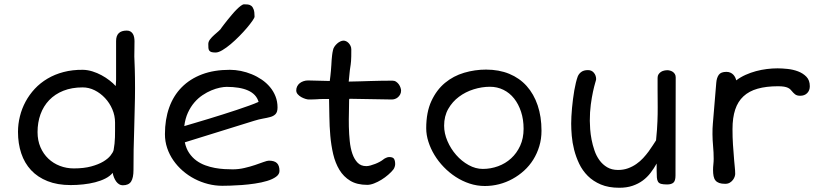

<svg xmlns="http://www.w3.org/2000/svg" viewBox="-20 -865 3858 906"><path d="M64.9 -242.7Q64.9 -279.8 74 -316.2Q83 -352.5 100.6 -385.3Q118.2 -418 144 -445.8Q169.9 -473.6 204.1 -493.9Q238.3 -514.2 280 -525.1Q321.8 -536.1 371.1 -535.6Q393.6 -535.2 416.3 -528.1Q439 -521 459.2 -510Q479.5 -499 496.8 -485.6Q514.2 -472.2 525.9 -459Q526.4 -461.4 526.6 -466.1Q526.9 -470.7 527.1 -475.3Q527.3 -480 527.6 -484.1Q527.8 -488.3 527.8 -489.7V-671.4Q527.8 -720.7 578.1 -720.7Q588.9 -720.7 595.9 -716.3Q603 -711.9 607.2 -704.8Q611.3 -697.8 613 -688.7Q614.7 -679.7 614.7 -670.4Q614.7 -666.5 614.5 -656.7Q614.3 -647 614.3 -636Q614.3 -625 614 -614.7Q613.8 -604.5 613.8 -598.6Q614.7 -576.7 616 -539.3Q617.2 -502 617.2 -447.8Q617.2 -403.3 615.7 -355.5Q614.3 -307.6 613.3 -258.8Q611.3 -208.5 610.6 -159.2Q609.9 -109.9 609.9 -63Q609.9 -25.9 598.6 -8.3Q587.4 9.3 559.1 9.3Q549.8 9.3 542 4.4Q534.2 -0.5 528.3 -8.5Q522.5 -16.6 518.1 -27.1Q513.7 -37.6 511.7 -49.3Q499 -33.7 477.3 -22.7Q455.6 -11.7 429 -4.9Q402.3 2 372.6 5.1Q342.8 8.3 313.5 8.3Q251 8.3 204.3 -10.3Q157.7 -28.8 126.7 -62Q95.7 -95.2 80.3 -141.4Q64.9 -187.5 64.9 -242.7ZM157.2 -241.7Q157.2 -202.1 170.9 -170.4Q184.6 -138.7 208 -116.5Q231.4 -94.2 262.5 -82.3Q293.5 -70.3 328.1 -70.3Q375.5 -70.3 409.9 -79.6Q444.3 -88.9 466.8 -102.3Q489.3 -115.7 501.2 -130.6Q513.2 -145.5 516.1 -156.7Q519 -172.4 520.5 -187.3Q522 -202.1 522.5 -217.5Q522.9 -232.9 522.9 -249.8Q522.9 -266.6 522.9 -286.6Q522.9 -319.3 510 -349.4Q497.1 -379.4 475.6 -402.3Q454.1 -425.3 426.8 -439Q399.4 -452.6 370.1 -452.6Q318.8 -452.6 279.1 -436.8Q239.3 -420.9 212.2 -392.6Q185.1 -364.3 171.1 -325.7Q157.2 -287.1 157.2 -241.7Z M997.6 -617.2Q984.4 -617.2 977.5 -619.4Q970.7 -621.6 967.3 -626.5Q963.9 -631.3 963.4 -638.9Q962.9 -646.5 962.9 -657.2Q962.9 -668.5 971.2 -679.2Q979.5 -689.9 990.5 -699.7Q1001.5 -709.5 1011.7 -718.3Q1022 -727.1 1025.9 -734.9Q1029.3 -739.7 1036.9 -749.5Q1044.4 -759.3 1054.2 -771.5Q1064 -783.7 1075 -796.6Q1085.9 -809.6 1096.7 -820.3Q1107.4 -831.1 1116.7 -837.9Q1126 -844.7 1131.8 -844.7Q1141.1 -844.7 1149.9 -843.8Q1158.7 -842.8 1165.8 -837.4Q1172.9 -832 1177 -820.3Q1181.2 -808.6 1181.2 -786.6Q1181.2 -781.2 1171.1 -766.8Q1161.1 -752.4 1145.3 -733.6Q1129.4 -714.8 1109.1 -694.3Q1088.9 -673.8 1068.6 -656.7Q1048.3 -639.6 1029.5 -628.4Q1010.7 -617.2 997.6 -617.2ZM758.3 -231.9Q758.3 -301.3 778.3 -357.4Q798.3 -413.6 837.4 -453.1Q876.5 -492.7 933.3 -514.2Q990.2 -535.6 1064.5 -535.6Q1089.8 -535.6 1116.5 -530.3Q1143.1 -524.9 1168 -514.6Q1192.9 -504.4 1215.1 -489.3Q1237.3 -474.1 1253.9 -454.3Q1270.5 -434.6 1280 -410.4Q1289.6 -386.2 1289.6 -357.9Q1289.6 -335.9 1279.8 -326.2Q1270 -316.4 1253.9 -312.5Q1239.7 -308.6 1220.9 -305.4Q1202.1 -302.2 1178.7 -294.9L852.1 -193.4Q858.4 -163.6 872.8 -142.6Q887.2 -121.6 906.5 -107.4Q925.8 -93.3 948.5 -85Q971.2 -76.7 994.1 -72.5Q1017.1 -68.4 1038.8 -67.1Q1060.5 -65.9 1078.1 -65.9Q1106 -65.9 1133.3 -72.3Q1160.6 -78.6 1183.6 -86.4Q1206.5 -94.2 1223.9 -100.6Q1241.2 -106.9 1249 -106.9Q1274.9 -106.9 1286.9 -95.2Q1298.8 -83.5 1298.8 -58.6Q1298.8 -42.5 1282.5 -30.8Q1266.1 -19 1240.2 -11.2Q1214.4 -3.4 1182.9 1.2Q1151.4 5.9 1121.3 8.1Q1091.3 10.3 1066.4 11Q1041.5 11.7 1028.8 11.7Q995.1 11.7 961.7 3.2Q928.2 -5.4 898.2 -21Q868.2 -36.6 842.5 -58.8Q816.9 -81.1 798.1 -108.2Q779.3 -135.3 768.8 -166.5Q758.3 -197.8 758.3 -231.9ZM849.6 -270Q872.6 -276.9 902.3 -285.6Q932.1 -294.4 965.1 -304.4Q998 -314.5 1032 -325.2Q1065.9 -335.9 1097.4 -346.4Q1128.9 -356.9 1155.5 -366.5Q1182.1 -376 1200.2 -384.3Q1194.8 -402.8 1182.1 -416.3Q1169.4 -429.7 1150.1 -438.2Q1130.9 -446.8 1105.5 -450.9Q1080.1 -455.1 1049.8 -455.1Q1036.1 -455.1 1017.3 -451.2Q998.5 -447.3 977.8 -438.7Q957 -430.2 935.8 -416Q914.6 -401.9 897 -381.3Q879.4 -360.8 866.7 -333.3Q854 -305.7 849.6 -270Z M1712.9 7.3Q1664.6 7.3 1632.8 -12Q1601.1 -31.2 1581.5 -63.7Q1562 -96.2 1552.2 -137.9Q1542.5 -179.7 1538.6 -224.9Q1534.7 -270 1534.2 -314.9Q1533.7 -359.9 1532.7 -397.9Q1519.5 -397.9 1509 -397.9Q1498.5 -397.9 1488.3 -397.5Q1482.4 -397 1477.5 -396.7Q1472.7 -396.5 1467 -396.2Q1461.4 -396 1454.3 -395.8Q1447.3 -395.5 1437 -395.5Q1431.2 -395.5 1421.4 -398.4Q1411.6 -401.4 1401.9 -406.7Q1392.1 -412.1 1385 -420.2Q1377.9 -428.2 1377.9 -438.5Q1377.9 -448.7 1382.3 -457.5Q1386.7 -466.3 1394.3 -472.4Q1401.9 -478.5 1412.1 -481.9Q1422.4 -485.4 1433.6 -485.4L1536.1 -482.9Q1537.6 -495.1 1539.1 -507.3Q1540.5 -519.5 1541.5 -531.2Q1543 -545.4 1543.5 -557.6Q1543.9 -569.8 1544.9 -581.3Q1545.9 -592.8 1547.1 -604.2Q1548.3 -615.7 1551.3 -628.4Q1552.7 -636.7 1558.1 -644.8Q1563.5 -652.8 1570.6 -659.2Q1577.6 -665.5 1585.7 -669.4Q1593.8 -673.3 1601.1 -673.3Q1606.9 -673.3 1613.3 -670.4Q1619.6 -667.5 1625 -661.9Q1630.4 -656.2 1634 -648.7Q1637.7 -641.1 1637.7 -631.8Q1637.7 -612.3 1637.5 -599.1Q1637.2 -585.9 1636.5 -576.7Q1635.7 -567.4 1634.8 -560.5Q1633.8 -553.7 1632.8 -546.9Q1631.8 -541.5 1631.1 -535.4Q1630.4 -529.3 1629.6 -521.5Q1628.9 -513.7 1627.9 -503.7Q1627 -493.7 1625.5 -480Q1653.3 -480.5 1678.5 -481.2Q1703.6 -481.9 1728 -482.7Q1752.4 -483.4 1777.8 -483.9Q1803.2 -484.4 1832 -484.4Q1841.8 -484.4 1849.4 -479.2Q1856.9 -474.1 1862.1 -466.8Q1867.2 -459.5 1869.9 -451.4Q1872.6 -443.4 1872.6 -437.5Q1872.6 -427.2 1868.2 -419.2Q1863.8 -411.1 1857.4 -405.8Q1851.1 -400.4 1843.3 -397.9Q1835.4 -395.5 1829.1 -395.5L1629.4 -398.9Q1627.4 -397 1627.4 -394.5Q1627.4 -368.7 1626.5 -335.2Q1625.5 -301.8 1626.2 -267.1Q1627 -232.4 1630.4 -199Q1633.8 -165.5 1642.8 -139.4Q1651.9 -113.3 1667.5 -97.2Q1683.1 -81.1 1708.5 -81.1Q1716.8 -81.1 1728.3 -84.2Q1739.7 -87.4 1751 -91.8Q1762.2 -96.2 1772 -101.6Q1781.7 -106.9 1787.1 -111.3Q1792.5 -116.2 1801.3 -120.1Q1810.1 -124 1815.9 -124Q1834.5 -124 1839.6 -115Q1844.7 -106 1844.7 -90.3Q1844.7 -85 1842.3 -77.4Q1839.8 -69.8 1835.9 -64.9Q1826.7 -53.2 1811.8 -40.3Q1796.9 -27.3 1779.8 -16.8Q1762.7 -6.3 1745.1 0.5Q1727.5 7.3 1712.9 7.3Z M1991.2 -259.8Q1991.2 -335.4 2015.6 -388.2Q2040 -440.9 2079.8 -473.9Q2119.6 -506.8 2170.2 -521.7Q2220.7 -536.6 2273.4 -536.6Q2334.5 -536.6 2383.1 -516.6Q2431.6 -496.6 2465.3 -459Q2499 -421.4 2517.1 -367.9Q2535.2 -314.5 2535.2 -248Q2535.2 -209.5 2524.9 -175.3Q2514.6 -141.1 2496.6 -112.1Q2478.5 -83 2453.4 -60.1Q2428.2 -37.1 2398.4 -20.8Q2368.7 -4.4 2335.4 4.2Q2302.2 12.7 2268.1 12.7Q2231 12.7 2196 1.2Q2161.1 -10.3 2130.4 -30.3Q2099.6 -50.3 2074 -76.9Q2048.3 -103.5 2030 -133.8Q2011.7 -164.1 2001.5 -196.3Q1991.2 -228.5 1991.2 -259.8ZM2075.7 -272Q2075.7 -235.8 2091.3 -199.5Q2106.9 -163.1 2132.6 -133.8Q2158.2 -104.5 2191.2 -86.2Q2224.1 -67.9 2258.3 -67.9Q2295.4 -67.9 2330.3 -80.6Q2365.2 -93.3 2391.8 -117.7Q2418.5 -142.1 2434.6 -177.2Q2450.7 -212.4 2450.7 -257.3Q2450.7 -301.3 2438.7 -337.6Q2426.8 -374 2405.8 -400.4Q2384.8 -426.8 2355.5 -441.2Q2326.2 -455.6 2292 -455.6Q2253.9 -455.6 2215.3 -443.6Q2176.8 -431.6 2145.8 -408.4Q2114.7 -385.3 2095.2 -351.1Q2075.7 -316.9 2075.7 -272Z M2675.3 -281.7Q2675.3 -296.9 2676.3 -315.9Q2677.2 -335 2679.2 -355.5Q2681.2 -376 2683.8 -397.2Q2686.5 -418.5 2689.9 -438.2Q2693.4 -458 2697.5 -474.9Q2701.7 -491.7 2706.1 -503.9Q2711.4 -517.1 2723.1 -525.6Q2734.9 -534.2 2754.4 -534.2Q2772 -534.2 2782.5 -521.5Q2793 -508.8 2793 -491.2Q2793 -488.3 2788.3 -472.9Q2783.7 -457.5 2778.1 -431.9Q2772.5 -406.2 2767.8 -371.3Q2763.2 -336.4 2763.2 -294.9Q2763.2 -278.8 2764.9 -255.4Q2766.6 -231.9 2771.5 -206.3Q2776.4 -180.7 2785.2 -155Q2793.9 -129.4 2808.8 -108.9Q2823.7 -88.4 2845.2 -75.7Q2866.7 -63 2896.5 -63Q2921.9 -63 2943.4 -70.8Q2964.8 -78.6 2982.7 -91.1Q3000.5 -103.5 3014.9 -119.1Q3029.3 -134.8 3040.8 -150.4Q3052.2 -166 3060.8 -179.7Q3069.3 -193.4 3075.7 -202.6Q3078.6 -231 3080.1 -252.7Q3081.5 -274.4 3082.3 -292.5Q3083 -310.5 3083.3 -326.4Q3083.5 -342.3 3083.5 -359.1Q3083.5 -376 3083.3 -395.3Q3083 -414.6 3083 -439.5V-497.6Q3083 -507.8 3087.6 -514.6Q3092.3 -521.5 3099.1 -525.9Q3106 -530.3 3114.3 -532Q3122.6 -533.7 3129.4 -533.7Q3135.3 -533.7 3142.1 -531.7Q3148.9 -529.8 3154.8 -525.9Q3160.6 -522 3164.6 -515.4Q3168.5 -508.8 3168.5 -500L3167.5 -36.6Q3167.5 -11.7 3157.7 -3.2Q3147.9 5.4 3127.9 5.4Q3109.9 5.4 3099.9 2.7Q3089.8 0 3085.2 -7.3Q3080.6 -14.6 3079.6 -27.3Q3078.6 -40 3078.6 -60.1V-93.3Q3065.9 -70.3 3050 -49.6Q3034.2 -28.8 3013.2 -13.2Q2992.2 2.4 2964.8 11.7Q2937.5 21 2902.3 21Q2851.6 21 2815.2 5.6Q2778.8 -9.8 2753.7 -34.9Q2728.5 -60.1 2713.1 -92.3Q2697.8 -124.5 2689.2 -158.2Q2680.7 -191.9 2678 -224.1Q2675.3 -256.3 2675.3 -281.7Z M3344.7 -63Q3344.7 -75.7 3346.2 -89.4Q3347.7 -103 3347.7 -115.7Q3347.7 -145.5 3344.7 -177.7Q3342.3 -203.6 3342 -231.9Q3341.8 -260.3 3343.8 -281.7L3359.9 -474.6Q3361.8 -498 3371.8 -512Q3381.8 -525.9 3407.7 -525.9Q3418.5 -525.9 3426.5 -522.2Q3434.6 -518.6 3440.2 -512.7Q3445.8 -506.8 3449.2 -499.8Q3452.6 -492.7 3454.1 -485.8Q3474.1 -501 3498 -511.7Q3522 -522.5 3547.4 -529.3Q3572.8 -536.1 3598.6 -539.3Q3624.5 -542.5 3648.9 -542.5Q3669.4 -542.5 3695.8 -539.8Q3722.2 -537.1 3745.6 -528.3Q3769 -519.5 3785.2 -502.9Q3801.3 -486.3 3801.3 -458Q3801.3 -438 3788.8 -425.5Q3776.4 -413.1 3755.9 -413.1Q3740.2 -413.1 3731.4 -420.2Q3722.7 -427.2 3715.8 -436Q3712.9 -439.5 3709 -443.4Q3705.1 -447.3 3698 -450.7Q3690.9 -454.1 3679.7 -456.1Q3668.5 -458 3650.9 -458Q3595.7 -458 3555.2 -446.5Q3514.6 -435.1 3488.3 -410.6Q3461.9 -386.2 3449.2 -347.9Q3436.5 -309.6 3436.5 -255.9Q3436.5 -235.8 3437 -218Q3437.5 -200.2 3438.7 -182.6Q3439.9 -165 3441.4 -147Q3442.9 -128.9 3444.3 -108.4Q3445.3 -92.8 3447.3 -76.2Q3449.2 -59.6 3449.2 -43.9Q3449.2 -39.6 3446.8 -31.7Q3444.3 -23.9 3438.7 -16.4Q3433.1 -8.8 3424.1 -3.2Q3415 2.4 3401.9 2.4Q3384.8 2.4 3373.8 -1.5Q3362.8 -5.4 3356.2 -13.4Q3349.6 -21.5 3347.2 -33.9Q3344.7 -46.4 3344.7 -63Z"/></svg>

Font: Short Stack
Style: Regular
Weight: 400
Designer: James Grieshaber
Foundry: James Grieshaber
Version: Version 1.002